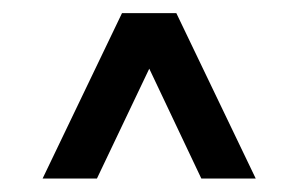

<svg xmlns="http://www.w3.org/2000/svg" viewBox="-20 -709 447 288"><path d="M43.9 -441.2 163 -689.3H244.5L363.6 -441.2H282L203.9 -606L125.4 -441.2Z"/></svg>

Font: Big Shoulders Stencil Display SC Thin
Style: Regular
Weight: 100
Designer: Patric King
Foundry: XO Type Co
Version: Version 2.001